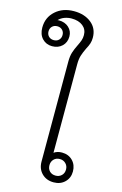

<svg xmlns="http://www.w3.org/2000/svg" viewBox="-204 -1026 696 1097"><g transform="rotate(15 144.5 -477.5)"><path d="M322 -78Q322 -40 296.5 -15Q271 10 231 10Q188 10 161 -17Q134 -44 134 -87V-679Q134 -710 141 -732.5Q148 -755 161 -781Q171 -801 176 -815.5Q181 -830 181 -847Q181 -881 156 -901Q131 -921 89 -921Q68 -921 47.5 -913.5Q27 -906 13 -891Q16 -892 21 -892Q57 -892 80 -871Q103 -850 103 -818Q103 -783 80 -761Q57 -739 21 -739Q-14 -739 -37 -763Q-60 -787 -60 -828Q-60 -888 -17 -926.5Q26 -965 92 -965Q154 -965 194 -933Q234 -901 234 -846Q234 -827 229 -811.5Q224 -796 213 -776Q200 -749 193.5 -728Q187 -707 187 -675V-153Q206 -167 234 -167Q273 -167 297.5 -142Q322 -117 322 -78ZM-20 -816Q-20 -798 -8.5 -786.5Q3 -775 22 -775Q40 -775 51.5 -786.5Q63 -798 63 -816Q63 -834 51.5 -845.5Q40 -857 22 -857Q3 -857 -8.5 -845.5Q-20 -834 -20 -816ZM281 -79Q281 -100 267 -114Q253 -128 232 -128Q210 -128 196.5 -114Q183 -100 183 -79Q183 -57 196.5 -43.5Q210 -30 232 -30Q253 -30 267 -43.5Q281 -57 281 -79Z"/></g></svg>

Font: Sarabun ExtraLight
Style: Regular
Weight: 275
Designer: Suppakit Chalermlarp | Katatrad Co.,Ltd.
Foundry: Cadson Demak Co.,Ltd.
Version: Version 1.000; ttfautohint (v1.6)